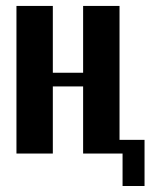

<svg xmlns="http://www.w3.org/2000/svg" viewBox="-20 -515 505 644"><path d="M35.2 -495.1H157.2V-271H258.8V-495.1H380.9V-45.9H464.8V108.9H391.1V0H258.8V-225.1H157.2V0H35.2Z"/></svg>

Font: Moniqa Black Paragraph
Style: Regular
Weight: 900
Designer: Rajesh Rajput
Foundry: Rajesh Rajput
Version: Version 1.000